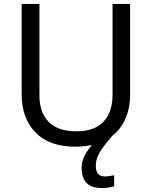

<svg xmlns="http://www.w3.org/2000/svg" viewBox="-20 -734 771 974"><path d="M466 107Q466 136 478 148.5Q490 161 511 161Q528 161 539.5 158.5Q551 156 559 155V211Q545 215 531 217.5Q517 220 497 220Q444 220 419 194Q394 168 394 117Q394 85 410 54.5Q426 24 449 -1Q472 -26 492 -40L555 -51Q525 -17 505 10Q485 37 475.5 60Q466 83 466 107ZM640 -252Q640 -178 610 -118.5Q580 -59 518.5 -24.5Q457 10 362 10Q229 10 159.5 -62.5Q90 -135 90 -254V-714H180V-251Q180 -164 226.5 -116Q273 -68 367 -68Q432 -68 472.5 -91.5Q513 -115 532 -156.5Q551 -198 551 -252V-714H640Z"/></svg>

Font: Noto Sans Devanagari
Style: Regular
Weight: 400
Designer: Jelle Bosma - Monotype Design Team
Foundry: Monotype Imaging Inc.
Version: Version 2.003